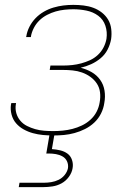

<svg xmlns="http://www.w3.org/2000/svg" viewBox="-20 -548 540 788"><path d="M199 8Q177 8 156 6Q135 4 115 -1.5Q95 -7 77 -17Q59 -27 46 -42Q33 -57 27.5 -77.5Q22 -98 25 -119Q26 -121 26 -122Q26 -123 26 -125H46Q46 -123 45.5 -122Q45 -121 45 -120Q42 -101 47 -83.5Q52 -66 63.5 -52.5Q75 -39 91 -31Q107 -23 124.5 -18Q142 -13 161 -11.5Q180 -10 199 -10Q218 -10 238 -12Q258 -14 277.5 -19Q297 -24 316 -33Q335 -42 351 -56.5Q367 -71 376.5 -89.5Q386 -108 389 -128Q393 -149 390.5 -169Q388 -189 377.5 -205Q367 -221 351 -232.5Q335 -244 316.5 -250.5Q298 -257 278 -259Q258 -261 237 -261H184L187 -279H240Q258 -279 276.5 -281Q295 -283 313.5 -288Q332 -293 349.5 -301Q367 -309 381.5 -322.5Q396 -336 405 -353.5Q414 -371 417 -389Q421 -417 412.5 -442.5Q404 -468 383 -483.5Q362 -499 335 -504.5Q308 -510 281 -510Q263 -510 244.5 -508Q226 -506 208.5 -501Q191 -496 173.5 -487Q156 -478 142 -464.5Q128 -451 119 -433.5Q110 -416 107 -399Q107 -398 107 -397.5Q107 -397 107 -396H87Q87 -397 87.5 -397.5Q88 -398 88 -399Q91 -419 101 -438.5Q111 -458 126 -473.5Q141 -489 160 -500Q179 -511 199.5 -517Q220 -523 240 -525.5Q260 -528 281 -528Q302 -528 323 -525.5Q344 -523 363 -516Q382 -509 398 -496.5Q414 -484 424 -467Q434 -450 436.5 -429Q439 -408 436 -387Q432 -365 421.5 -344.5Q411 -324 393 -309Q375 -294 354 -284.5Q333 -275 311 -270Q335 -264 356 -252Q377 -240 391 -220.5Q405 -201 409 -176Q413 -151 408 -125Q405 -103 394.5 -82Q384 -61 367 -45Q350 -29 329 -18.5Q308 -8 286 -2Q264 4 242.5 6Q221 8 199 8ZM57 220 60 202H160Q175 202 190.5 199.5Q206 197 220.5 190Q235 183 245.5 170Q256 157 259 142Q261 127 255 114Q249 101 236.5 94Q224 87 209.5 84.5Q195 82 180 82H170L184 0H204L193 64Q210 65 227 69Q244 73 257 82.5Q270 92 275.5 108.5Q281 125 278 142Q275 161 262.5 178Q250 195 232.5 204.5Q215 214 195.5 217Q176 220 157 220Z"/></svg>

Font: Iosevka SS04 Thin Oblique
Style: Regular
Weight: 100
Italic angle: -9°
Monospace: yes
Designer: Belleve Invis
Foundry: Belleve Invis
Version: Version 19.0.0; ttfautohint (v1.8.4)